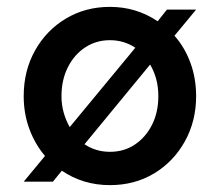

<svg xmlns="http://www.w3.org/2000/svg" viewBox="-20 -529 640 559"><path d="M49 0 111 -75Q82 -109 65.5 -153.5Q49 -198 49 -249Q49 -323 82 -382Q115 -441 172 -475Q229 -509 300 -509Q377 -509 439 -467L466 -501H551L488 -425Q518 -391 534.5 -346Q551 -301 551 -249Q551 -176 518 -117Q485 -58 428.5 -24Q372 10 300 10Q222 10 160 -32L134 0ZM183 -159 374 -390Q341 -412 300 -412Q260 -412 228 -391Q196 -370 177.5 -333Q159 -296 159 -249Q159 -224 165.5 -201Q172 -178 183 -159ZM300 -87Q341 -87 372.5 -108Q404 -129 422.5 -165.5Q441 -202 441 -249Q441 -301 417 -341L226 -109Q259 -87 300 -87Z"/></svg>

Font: Red Hat Mono Medium
Style: Regular
Weight: 500
Monospace: yes
Designer: Pentagram, MCKL
Foundry: Pentagram, MCKL
Version: Version 1.023; ttfautohint (v1.8.3)